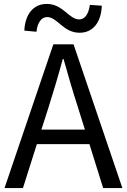

<svg xmlns="http://www.w3.org/2000/svg" viewBox="-20 -959 647 979"><path d="M438 -934C432 -886 412 -860 384 -860C331 -860 302 -939 218 -939C151 -939 108 -887 104 -803L166 -797C171 -845 192 -872 220 -872C273 -872 302 -792 386 -792C453 -792 496 -844 499 -930ZM191 -298 227 -410C253 -493 277 -572 300 -658H304C328 -573 351 -493 378 -410L413 -298ZM506 0H604L355 -733H252L3 0H97L168 -224H436Z"/></svg>

Font: Noto Sans CJK SC Regular
Style: Regular
Weight: 400
Designer: Ryoko NISHIZUKA (kana & ideographs); Paul D. Hunt (Latin, Greek & Cyrillic); Wenlong ZHANG (bopomofo); Sandoll Communica
Foundry: Adobe Systems Incorporated
Version: Version 1.004;PS 1.004;hotconv 1.0.82;makeotf.lib2.5.63406